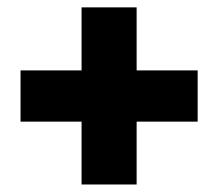

<svg xmlns="http://www.w3.org/2000/svg" viewBox="-20 -614 586 516"><path d="M199.2 -118.2V-287.1H35.2V-424.8H199.2V-594.2H347.2V-424.8H511.2V-287.1H347.2V-118.2Z"/></svg>

Font: Creato Display Black
Style: Regular
Weight: 900
Version: Version 1.000